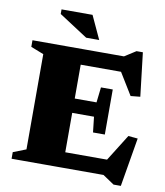

<svg xmlns="http://www.w3.org/2000/svg" viewBox="-98 -965 938 1089"><g transform="rotate(10 371.0 -420.0)"><path d="M532.5 -486.5V-357V-227H464.5L454.5 -316H223V-398.5H454.5L464.5 -486.5ZM693.5 -473 638.5 -467.5 531.5 -642 589.5 -593.5H223V-682.5H562.5L627.5 -724H664ZM540.5 -42.5 665.5 -242 720 -237 672.5 44H630.5L565 0H223V-89H587.5ZM35.5 0V-38L109.5 -67V-615.5L35.5 -644.5V-682.5H329V0ZM408 -749.5H333L167.5 -857V-883.5H346Z"/></g></svg>

Font: Newsreader ExtraBold
Style: Regular
Weight: 800
Designer: Hugues Gentile
Foundry: Production Type
Version: Version 1.003